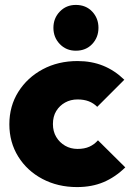

<svg xmlns="http://www.w3.org/2000/svg" viewBox="-20 -749 541 780"><path d="M293 11Q215 11 152.5 -22Q90 -55 54 -113Q18 -171 18 -244Q18 -318 54.5 -376Q91 -434 153.5 -467.5Q216 -501 295 -501Q352 -501 399 -482Q446 -463 485 -425L375 -315Q360 -330 340.5 -337.5Q321 -345 295 -345Q267 -345 244.5 -332.5Q222 -320 208.5 -298Q195 -276 195 -245Q195 -215 208.5 -192.5Q222 -170 244.5 -157Q267 -144 295 -144Q323 -144 343 -153Q363 -162 378 -179L489 -69Q448 -29 400.5 -9Q353 11 293 11ZM288 -543Q249 -543 223 -570Q197 -597 197 -636Q197 -675 223 -702Q249 -729 288 -729Q329 -729 354.5 -702Q380 -675 380 -636Q380 -597 354.5 -570Q329 -543 288 -543Z"/></svg>

Font: Outfit ExtraBold
Style: Regular
Weight: 800
Designer: Rodrigo Fuenzalida
Foundry: fragTYPE
Version: Version 1.100;gftools[0.9.27]